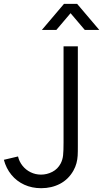

<svg xmlns="http://www.w3.org/2000/svg" viewBox="-20 -960 534 994"><path d="M196.7 -805 311.3 -940H379.3L494 -805H419L345.3 -891.7L271.7 -805ZM193 14.3Q145.5 14.3 105.9 -3.7Q66.3 -21.8 39.1 -55Q11.8 -88.2 0 -132.7L73.3 -150Q79.3 -123.7 96.4 -102.1Q113.5 -80.5 138.6 -68.2Q163.7 -56 192.3 -56Q223 -56 251 -70.4Q279 -84.8 294.3 -114Q304.2 -133.3 306.6 -155.8Q309 -178.2 309 -221.3V-720H383V-221.3V-206Q383.2 -173.3 382.1 -154.1Q381 -134.8 375.9 -115.3Q370.8 -95.8 359.7 -76Q334 -31.2 290.6 -8.4Q247.2 14.3 193 14.3Z"/></svg>

Font: Hauora
Style: Regular
Weight: 400
Designer: Wayne Shih
Foundry: WCYS
Version: Version 1.001